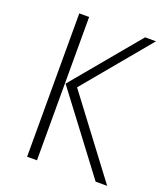

<svg xmlns="http://www.w3.org/2000/svg" viewBox="-128 -772 744 861"><g transform="rotate(20 244.0 -342.0)"><path d="M149 -684V0H102V-684ZM468 -684 206 -369 484 0H429L152 -367L416 -684Z"/></g></svg>

Font: Fira Sans Condensed ExtraLight
Style: Regular
Weight: 275
Width: 3
Designer: Carrois Corporate & Edenspiekermann AG
Foundry: Carrois Corporate GbR & Edenspiekermann AG
Version: Version 4.203